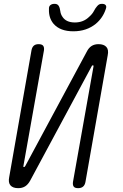

<svg xmlns="http://www.w3.org/2000/svg" viewBox="-20 -970 640 1000"><path d="M541 -682 425 -22Q422 -6 412.5 2Q403 10 387 10Q370 10 364 2Q358 -6 360 -22L467 -624Q467 -627 466.5 -628.5Q466 -630 464 -630Q462 -630 460 -628.5Q458 -627 457 -624L137 -29Q126 -9 111 0.5Q96 10 75 10Q47 10 34.5 -4.5Q22 -19 28 -48L144 -708Q147 -724 156 -732Q165 -740 181 -740Q198 -740 204.5 -732Q211 -724 209 -708L102 -106Q101 -103 102 -101.5Q103 -100 105 -100Q107 -100 108.5 -101.5Q110 -103 112 -106L432 -701Q442 -721 457 -730.5Q472 -740 493 -740Q521 -740 534 -725.5Q547 -711 541 -682ZM235 -923Q234 -936 242 -943Q250 -950 264 -950Q273 -950 278 -947Q283 -944 286 -939Q292 -929 294 -912.5Q296 -896 305 -883Q324 -853 370 -853Q415 -853 445 -883Q461 -897 469 -912.5Q477 -928 486 -938Q491 -944 496.5 -947Q502 -950 511 -950Q525 -950 530.5 -943Q536 -936 531 -923Q516 -877 479 -846Q431 -807 362 -807Q293 -807 259 -846Q233 -877 235 -923Z"/></svg>

Font: Maple Mono ExtraLight
Style: Italic
Weight: 275
Italic angle: -10°
Monospace: yes
Designer: subframe7536
Version: Version 7.000